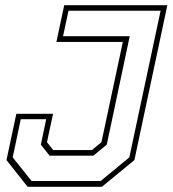

<svg xmlns="http://www.w3.org/2000/svg" viewBox="-20 -720 665 740"><path d="M86.5 0 5 -103 43 -281.5H184.5L161 -172L185 -141.5H334L371 -172L453.5 -558.5H197.5L227.5 -700H625L498 -103L372.5 0ZM101.5 -22.5H368L478.5 -113.5L599 -678.5H244L223 -580.5H480L391.5 -162.5L340 -120H171L137.5 -162.5L158 -260.5H60L29 -113.5Z"/></svg>

Font: Tourney Thin ExtraLight
Style: Italic
Weight: 250
Italic angle: -12°
Version: Version 1.015